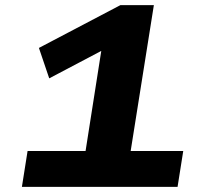

<svg xmlns="http://www.w3.org/2000/svg" viewBox="-20 -725 788 745"><path d="M65 0 87 -139H312L379 -566L450 -568L171 -421L131 -539L447 -705H577L487 -139H691L669 0Z"/></svg>

Font: Nunito Sans 7pt Expanded ExtraBold
Style: Italic
Weight: 800
Width: 7
Italic angle: -9°
Designer: Vernon Adams
Foundry: Vernon Adams
Version: Version 3.101;gftools[0.9.27]